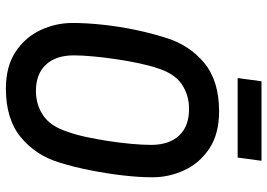

<svg xmlns="http://www.w3.org/2000/svg" viewBox="-148 -748 908 652"><g transform="rotate(90 306.0 -422.0)"><path d="M281 12Q206 12 156.5 -20.5Q107 -53 82.5 -105Q58 -157 58 -214Q58 -262 64 -317.5Q70 -373 81.5 -428Q93 -483 108 -530Q132 -610 193 -661Q254 -712 358 -712Q434 -712 483.5 -679.5Q533 -647 557.5 -595Q582 -543 582 -486Q582 -439 575.5 -384Q569 -329 558 -273.5Q547 -218 532 -170Q508 -90 446.5 -39Q385 12 281 12ZM289 -90Q336 -90 372.5 -115Q409 -140 427 -196Q437 -223 445 -260Q453 -297 459 -336.5Q465 -376 468.5 -414Q472 -452 472 -481Q472 -542 440.5 -576Q409 -610 350 -610Q303 -610 266.5 -585.5Q230 -561 212 -504Q203 -478 195 -440.5Q187 -403 181 -362.5Q175 -322 171.5 -284Q168 -246 168 -219Q168 -158 199.5 -124Q231 -90 289 -90ZM245 -775 256 -856H526L515 -775Z"/></g></svg>

Font: Finlandica Medium
Style: Italic
Weight: 500
Italic angle: -8°
Designer: Niklas Ekholm, Juho Hiilivirta, Jaakko Suomalainen
Foundry: Helsinki Type Studio
Version: Version 1.063